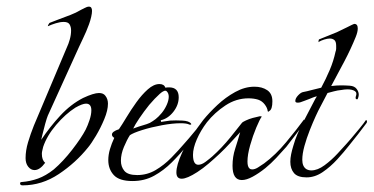

<svg xmlns="http://www.w3.org/2000/svg" viewBox="-20 -533 1125 578"><path d="M48 25Q41 25 40.5 20Q40 15 45 15Q71 13 94.5 4.5Q118 -4 142 -23Q170 -47 197.5 -82.5Q225 -118 238 -143Q244 -155 249.5 -171.5Q255 -188 255 -201Q255 -221 239 -221Q228 -221 207 -209Q177 -190 149 -157Q121 -124 110 -91Q109 -86 107.5 -80.5Q106 -75 106 -70Q106 -51 116 -43Q100 -21 84 -21Q73 -21 65 -31Q57 -41 57 -57Q57 -80 64.5 -105Q72 -130 82 -155L182 -392Q186 -400 190 -414Q194 -428 194 -441Q194 -452 189.5 -459.5Q185 -467 172 -467Q161 -467 148 -463Q135 -459 124 -454Q124 -456 126 -459.5Q128 -463 129 -464Q133 -466 153.5 -473.5Q174 -481 192 -488Q208 -494 225 -504Q227 -505 235 -509Q243 -513 246 -513H248Q257 -513 257 -500Q257 -493 254.5 -482Q252 -471 248 -460Q240 -438 230 -417.5Q220 -397 218 -392L124 -185Q121 -178 116 -160Q111 -142 107.5 -127Q104 -112 104 -112Q130 -151 161.5 -185Q193 -219 230 -238Q262 -253 278 -253Q291 -253 297 -245Q305 -235 305 -221Q305 -201 294 -174.5Q283 -148 269 -124.5Q255 -101 245 -89Q208 -43 157 -9Q106 25 48 25Z M379 12Q339 12 322.5 -6Q306 -24 306 -51Q306 -67 311 -84Q316 -101 324 -118Q317 -122 317 -128Q317 -137 338 -144Q347 -157 360.5 -179.5Q374 -202 390.5 -225Q407 -248 425 -264Q443 -280 460 -280Q474 -280 478 -269Q482 -270 489 -270Q518 -270 518 -240Q518 -217 502 -196.5Q486 -176 464 -171L465 -166Q465 -166 475 -167.5Q485 -169 492 -170Q509 -171 529 -170Q549 -169 555 -161Q557 -159 554.5 -158Q552 -157 550 -158Q542 -162 524 -162Q500 -162 467.5 -156Q435 -150 408 -141.5Q381 -133 371 -126Q362 -112 353 -90.5Q344 -69 344 -49Q344 -31 354.5 -18.5Q365 -6 393 -6Q423 -6 448.5 -21Q474 -36 496 -58.5Q518 -81 535 -101Q537 -103 549 -117Q561 -131 574.5 -147.5Q588 -164 594 -173Q594 -173 596 -171Q598 -167 595 -163Q582 -147 569 -129Q556 -111 542 -94Q522 -69 497.5 -44.5Q473 -20 444 -4Q415 12 379 12ZM381 -146Q400 -153 411 -156Q422 -159 431 -163Q440 -168 448.5 -174.5Q457 -181 467 -193Q476 -204 482 -217.5Q488 -231 488 -242Q488 -252 482 -258Q476 -264 461 -250.5Q446 -237 429 -217Q413 -197 399.5 -177Q386 -157 381 -146Z M708 9Q680 9 680 -34Q680 -61 688 -85.5Q696 -110 703 -135Q687 -118 672.5 -102Q658 -86 641 -70Q625 -55 608 -40.5Q591 -26 574 -15Q543 5 527 5Q511 5 511 -14Q511 -36 528 -73Q538 -95 555.5 -121Q573 -147 592 -172Q610 -194 634.5 -217Q659 -240 688 -256Q717 -272 746 -272Q769 -272 784.5 -261.5Q800 -251 800 -228Q800 -204 791 -199Q788 -196 787 -197Q786 -198 786 -198Q785 -208 777 -218.5Q769 -229 757 -233Q744 -237 728 -237Q691 -237 658.5 -215.5Q626 -194 603 -165Q584 -140 572.5 -113.5Q561 -87 561 -67Q561 -37 577 -37Q587 -37 599 -46Q611 -55 619 -62Q648 -88 673.5 -119.5Q699 -151 709 -164Q711 -166 720.5 -170.5Q730 -175 741 -178L762 -183Q768 -183 768 -182Q762 -174 751.5 -149Q741 -124 733 -95.5Q725 -67 725 -47Q725 -31 731 -26Q734 -23 739 -23Q747 -23 756 -28.5Q765 -34 775 -41Q810 -67 841.5 -105Q873 -143 895 -173Q895 -173 897 -171Q899 -166 897 -163Q884 -146 870 -127.5Q856 -109 842 -91Q827 -74 811.5 -57.5Q796 -41 779 -27Q759 -11 740.5 -1Q722 9 708 9Z M903 1Q876 1 865 -12Q854 -25 854 -46Q854 -57 856.5 -69Q859 -81 863 -94Q868 -112 875.5 -129.5Q883 -147 892 -164L929 -235Q930 -237 931.5 -239Q933 -241 934 -243Q928 -242 922 -239.5Q916 -237 911 -235Q904 -232 896.5 -229.5Q889 -227 884 -225Q881 -224 876 -224Q869 -224 869 -229Q869 -237 877.5 -246Q886 -255 893 -256Q904 -258 918.5 -262Q933 -266 947 -269Q961 -295 972.5 -322Q984 -349 990 -377Q992 -382 992 -386.5Q992 -391 992 -395Q992 -408 986.5 -412.5Q981 -417 973 -417Q966 -417 956 -414Q946 -411 938 -406L939 -408Q939 -415 942 -415L994 -436L1025 -451Q1033 -455 1039 -458Q1045 -461 1046 -461H1047Q1057 -461 1057 -447Q1057 -437 1051 -422Q1036 -385 1016.5 -348Q997 -311 977 -274Q993 -276 1006.5 -276Q1020 -276 1033 -275Q1047 -274 1053.5 -265.5Q1060 -257 1060 -248Q1060 -244 1058 -238Q1057 -234 1055 -234Q1049 -234 1051 -242Q1056 -254 1048 -259Q1040 -264 1026 -264Q1022 -264 1017 -263.5Q1012 -263 1007 -262Q996 -261 985 -258Q974 -255 966 -253L943 -209Q939 -202 930.5 -183.5Q922 -165 912.5 -141Q903 -117 896.5 -93.5Q890 -70 890 -52Q890 -32 902 -24Q909 -20 917 -20Q936 -20 957 -35.5Q978 -51 996 -70.5Q1014 -90 1023 -100Q1025 -102 1037 -116Q1049 -130 1062.5 -146.5Q1076 -163 1082 -172Q1082 -172 1084 -170Q1086 -166 1083 -162Q1071 -146 1057.5 -128.5Q1044 -111 1030 -94Q1016 -76 995.5 -53.5Q975 -31 951.5 -15Q928 1 903 1Z"/></svg>

Font: Grey Qo
Style: Regular
Weight: 400
Designer: Robert E. Leuschke
Foundry: Robert E. Leuschke
Version: Version 2.010